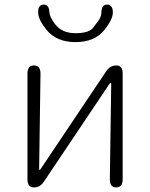

<svg xmlns="http://www.w3.org/2000/svg" viewBox="-20 -819 656 839"><path d="M128 0Q100 0 100 -36V-497Q100 -533 128 -533Q157 -533 157 -497L151 -81Q151 -76 153 -76Q155 -76 160 -84L445 -509Q461 -533 489 -533Q516 -533 516 -497V-36Q516 0 488 0Q459 0 460 -37L466 -452Q466 -457 463.5 -457Q461 -457 456 -449L171 -24Q155 0 128 0ZM183 -689Q149 -731 147 -761Q144 -797 170 -799Q195 -800 196 -764Q197 -745 221 -713Q251 -674 310 -674Q369 -674 387 -698Q398 -713 409 -727Q422 -744 423 -764Q424 -800 449 -799Q475 -797 473 -761Q471 -732 437 -689Q394 -635 310 -635Q226 -635 183 -689Z"/></svg>

Font: Resource Han Rounded CN Light
Style: Regular
Weight: 300
Designer: Cyano Hao (round all glyphs); Ryoko NISHIZUKA 西塚涼子 (kana, bopomofo & ideographs); Paul D. Hunt (Latin, Greek & Cyrillic)
Foundry: Cyano Hao
Version: 0.990